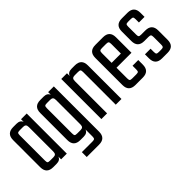

<svg xmlns="http://www.w3.org/2000/svg" viewBox="-13 -993 1642 1642"><g transform="rotate(-45 808.0 -172.0)"><path d="M214 -485H283V0H214V-33Q203 0 159 0H119Q40 0 40 -79V-406Q40 -485 119 -485H159Q203 -485 214 -452ZM140 -59H180Q198 -59 206 -67Q214 -75 214 -95V-390Q214 -410 206 -418Q198 -426 180 -426H140Q120 -426 114.5 -420Q109 -414 109 -395V-90Q109 -70 114.5 -64.5Q120 -59 140 -59Z M542 -485H611V62Q611 141 532 141H383V82H511Q530 82 536 76Q542 70 542 51V-33Q531 0 487 0H447Q368 0 368 -79V-406Q368 -485 447 -485H487Q531 -485 542 -452ZM468 -59H508Q526 -59 534 -67Q542 -75 542 -95V-390Q542 -410 534 -418Q526 -426 508 -426H468Q448 -426 442.5 -420Q437 -414 437 -395V-90Q437 -70 442.5 -64.5Q448 -59 468 -59Z M825 -485H865Q944 -485 944 -406V0H875V-395Q875 -414 869.5 -420Q864 -426 844 -426H804Q786 -426 778 -418Q770 -410 770 -390V0H701V-485H770V-452Q781 -485 825 -485Z M1113 -485H1205Q1284 -485 1284 -406V-219H1103V-90Q1103 -70 1109 -64.5Q1115 -59 1134 -59H1181Q1201 -59 1206.5 -64.5Q1212 -70 1212 -90V-134H1281V-79Q1281 0 1202 0H1113Q1034 0 1034 -79V-406Q1034 -485 1113 -485ZM1103 -278H1215V-395Q1215 -414 1209 -420Q1203 -426 1184 -426H1134Q1115 -426 1109 -420Q1103 -414 1103 -395Z M1513 -89V-181Q1513 -200 1507 -206Q1501 -212 1482 -212H1433Q1354 -212 1354 -291V-406Q1354 -485 1433 -485H1501Q1580 -485 1580 -406V-357H1512V-396Q1512 -416 1506.5 -421.5Q1501 -427 1481 -427H1453Q1433 -427 1427.5 -421.5Q1422 -416 1422 -396V-301Q1422 -282 1427.5 -276Q1433 -270 1453 -270H1502Q1581 -270 1581 -191V-79Q1581 0 1502 0H1435Q1356 0 1356 -79V-128H1424V-89Q1424 -70 1429.5 -64Q1435 -58 1455 -58H1482Q1501 -58 1507 -64Q1513 -70 1513 -89Z"/></g></svg>

Font: Teko Light
Style: Regular
Weight: 300
Designer: Manushi Parikh, Jonny Pinhorn
Foundry: Indian Type Foundry
Version: Version 1.105;PS 1.0;hotconv 1.0.78;makeotf.lib2.5.61930; tt